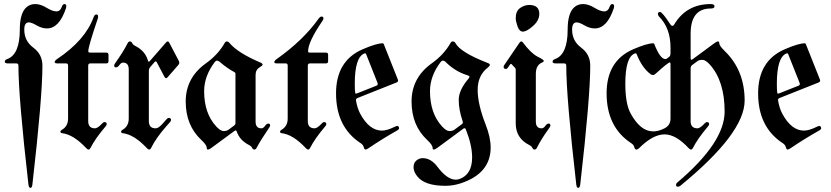

<svg xmlns="http://www.w3.org/2000/svg" viewBox="-20 -727 4094 946"><path d="M3.4 0ZM261.2 -436Q399.9 -528.8 440.9 -641.6Q446.3 -655.8 454.1 -655.8Q463.4 -655.8 463.4 -645.5Q463.4 -640.1 461.4 -634.3Q415 -497.6 415 -475.1Q415 -467.8 423.3 -467.8H503.9Q514.6 -467.8 514.6 -457V-425.3Q514.6 -414.6 503.9 -414.6H425.3Q414.6 -414.6 414.6 -403.8V-129.9Q414.6 -94.7 448.2 -94.7Q460.9 -94.7 483.4 -118.7Q489.7 -125.5 494.6 -125.5Q505.9 -125.5 505.9 -115.2Q505.9 -110.8 500 -104Q449.2 -44.4 425.3 2.9Q421.9 9.8 416.5 9.8Q411.1 9.8 404.8 2.9Q342.3 -64 286.1 -70.8Q277.8 -71.8 277.8 -77.6Q277.8 -83.5 283.2 -86.4Q315.4 -104 315.4 -142.6V-403.8Q315.4 -414.6 305.7 -414.6H262.2Q249.5 -414.6 249.5 -421.4Q249.5 -428.2 261.2 -436ZM15.6 -436Q77.6 -458.5 77.6 -581.1Q77.6 -662.1 109.9 -690.9Q127.4 -707 153.6 -707Q179.7 -707 209.2 -689Q238.8 -670.9 257.8 -670.9Q276.9 -670.9 284.2 -692.9Q289.1 -707 297.4 -707Q306.6 -707 306.6 -696.8Q306.6 -691.4 304.7 -685.5Q271.5 -586.9 211.4 -586.9Q186.5 -586.9 160.9 -601.8Q135.3 -616.7 122.1 -616.7Q99.6 -616.7 99.6 -581.1Q99.6 -525.4 144.3 -492.2Q189 -459 189 -403.8Q189 -248.5 139.6 182.1Q137.7 198.7 129.9 198.7Q122.1 198.7 120.1 182.1Q70.8 -248.5 70.8 -403.8Q70.8 -414.6 60.5 -414.6H19Q3.4 -414.6 3.4 -423.1Q3.4 -431.6 15.6 -436Z M542.5 -404.8Q542.5 -409.2 550.3 -419.9Q587.4 -471.7 608.9 -514.2Q613.3 -522.9 620.4 -522.9Q627.4 -522.9 631.3 -514.6Q635.3 -506.3 647 -500.5Q695.8 -475.6 709 -428.2Q710.4 -422.9 712.9 -422.9Q715.3 -422.9 718.3 -426.3L798.3 -518.1Q802.7 -522.9 806.6 -522.9Q810.5 -522.9 814 -516.6L860.4 -428.2Q863.3 -422.9 863.3 -417.5Q863.3 -412.1 858.9 -407.2L806.2 -346.7Q801.8 -341.8 797.9 -341.8Q793.9 -341.8 790.5 -348.1L752.4 -420.4Q750 -424.8 747.3 -424.8Q744.6 -424.8 741.7 -421.4L721.7 -398.4Q713.4 -389.2 713.4 -377.4V-129.9Q713.4 -94.7 747.1 -94.7Q761.2 -94.7 782.2 -118.7L800.3 -139.2Q806.2 -146 811.5 -146Q822.8 -146 822.8 -135.3Q822.8 -131.3 816.9 -124.5L798.8 -104Q749 -47.9 724.1 2.9Q720.7 9.8 715.3 9.8Q710 9.8 703.6 2.9Q641.1 -64 585 -70.8Q576.7 -71.8 576.7 -77.6Q576.7 -83.5 582 -86.4Q614.3 -104 614.3 -142.6V-384.8Q614.3 -418.5 586.4 -418.5Q576.7 -418.5 568.4 -406.7Q560.1 -395 551.3 -395Q542.5 -395 542.5 -404.8Z M994.6 -415Q1054.7 -458 1086.9 -515.1Q1091.3 -522.9 1097.9 -522.9Q1104.5 -522.9 1111.3 -514.6Q1151.9 -466.3 1263.7 -418.5Q1273.9 -414.1 1273.9 -408.9Q1273.9 -403.8 1261.7 -397Q1239.3 -384.3 1239.3 -358.4V-128.4Q1239.3 -94.7 1267.6 -94.7Q1277.3 -94.7 1285.6 -106.4Q1293.9 -118.2 1302.2 -118.2Q1311 -118.2 1311 -108.4Q1311 -104 1303.2 -93.3Q1263.2 -34.7 1244.6 1Q1240.2 9.8 1233.2 9.8Q1226.1 9.8 1222.2 1.5Q1218.3 -6.8 1206.5 -12.7Q1160.6 -36.1 1146 -80.1Q1144.5 -84.5 1141.6 -84.5Q1138.7 -84.5 1134.8 -81.5L1022 1.5Q1010.7 9.8 1004.6 9.8Q998.5 9.8 998.5 1Q998.5 -12.7 971.7 -37.6Q895 -109.4 895 -226.6Q895 -343.8 994.6 -415ZM985.8 -277.8Q985.8 -168.9 1044.9 -104.5Q1066.4 -81.1 1081.5 -81.1Q1096.7 -81.1 1106 -87.9L1134.8 -109.4Q1140.1 -113.3 1140.1 -119.6V-363.3Q1140.1 -369.1 1134.3 -372.1Q1102.5 -388.2 1061.5 -422.9Q1055.2 -428.2 1049.3 -428.2Q1043.5 -428.2 1038.6 -421.9Q985.8 -352.5 985.8 -277.8Z M1343.3 -436Q1474.1 -528.8 1548.8 -633.8Q1557.1 -645.5 1564.5 -645.5Q1573.7 -645.5 1573.7 -635.7Q1573.7 -630.4 1566.4 -620.6Q1498 -520 1498 -474.6Q1498 -467.8 1505.4 -467.8H1585.9Q1596.7 -467.8 1596.7 -457V-425.3Q1596.7 -414.6 1585.9 -414.6H1507.3Q1496.6 -414.6 1496.6 -403.8V-129.9Q1496.6 -94.7 1530.3 -94.7Q1543 -94.7 1565.4 -118.7Q1571.8 -125.5 1576.7 -125.5Q1587.9 -125.5 1587.9 -115.2Q1587.9 -110.8 1582 -104Q1531.2 -44.4 1507.3 2.9Q1503.9 9.8 1498.5 9.8Q1493.2 9.8 1486.8 2.9Q1424.3 -64 1368.2 -70.8Q1359.9 -71.8 1359.9 -77.6Q1359.9 -83.5 1365.2 -86.4Q1397.5 -104 1397.5 -142.6V-403.8Q1397.5 -414.6 1387.7 -414.6H1344.2Q1331.5 -414.6 1331.5 -421.1Q1331.5 -427.7 1343.3 -436Z M1635.7 -267.1Q1635.7 -427.2 1766.1 -483.9Q1834.5 -513.7 1865.7 -513.7Q1869.1 -513.7 1870.6 -510.3L1939.9 -335.9Q1941.4 -333 1941.4 -330.1Q1941.4 -323.7 1933.1 -320.3L1742.7 -244.6Q1733.9 -241.2 1733.9 -234.9Q1733.9 -232.4 1734.4 -230Q1740.7 -193.4 1754.4 -167.5Q1799.3 -83.5 1861.8 -83.5Q1887.2 -83.5 1926.3 -103Q1933.1 -106.4 1936 -106.4Q1946.3 -106.4 1946.3 -94.7Q1946.3 -89.4 1937.5 -84.5Q1865.2 -43.9 1795.4 3.4Q1786.1 9.8 1780.8 9.8Q1775.4 9.8 1772.2 -2Q1769 -13.7 1757.8 -21Q1635.7 -100.1 1635.7 -267.1ZM1728 -314Q1728 -280.8 1730 -270Q1731 -265.6 1733.6 -265.6Q1736.3 -265.6 1739.7 -267.1L1834.5 -304.7Q1841.3 -307.6 1841.3 -313.5Q1841.3 -315.9 1839.8 -319.3L1784.2 -459.5Q1782.2 -464.4 1779.5 -464.4Q1776.9 -464.4 1775.9 -463.9Q1728 -445.8 1728 -314Z M2107.4 -415Q2167.5 -458 2199.7 -515.1Q2204.1 -522.9 2210 -522.9Q2219.7 -522.9 2224.1 -514.6Q2247.6 -469.7 2380.9 -417.5Q2393.6 -413.1 2393.6 -407.5Q2393.6 -401.9 2383.8 -394.5Q2333.5 -355.5 2333.5 -284.4Q2333.5 -213.4 2373 -112.8Q2397.5 -50.3 2397.5 0Q2397.5 127 2251.5 175.8Q2213.4 188.5 2174.3 188.5Q2072.8 188.5 2036.1 142.1Q2017.6 118.7 2017.6 97.4Q2017.6 76.2 2030.3 64.9Q2044.4 52.2 2063 52.2Q2103.5 52.2 2135.7 95.2Q2183.1 158.2 2225.6 158.2Q2235.4 158.2 2244.6 154.8Q2306.2 132.3 2306.2 48.3Q2306.2 -10.7 2275.4 -88.9Q2272.9 -95.2 2269.3 -95.2Q2265.6 -95.2 2262.7 -92.8L2134.8 1.5Q2123.5 9.8 2117.4 9.8Q2111.3 9.8 2111.3 1Q2111.3 -12.7 2084.5 -37.6Q2007.8 -109.4 2007.8 -226.6Q2007.8 -343.8 2107.4 -415ZM2098.6 -277.8Q2098.6 -168.9 2157.7 -104.5Q2179.2 -81.1 2194.3 -81.1Q2209.5 -81.1 2218.8 -87.9L2254.9 -114.7Q2260.7 -119.1 2260.7 -122.8Q2260.7 -126.5 2259.3 -130.4Q2240.2 -186.5 2240.2 -234.9Q2240.2 -283.2 2288.6 -339.8Q2293 -344.7 2293 -349.1Q2293 -353.5 2285.2 -355.5Q2222.7 -374 2174.3 -422.9Q2168.9 -428.2 2162.6 -428.2Q2156.2 -428.2 2151.4 -421.9Q2098.6 -352.5 2098.6 -277.8Z M2461.4 0ZM2521 -637.2Q2521 -672.4 2542.5 -687.5Q2564 -702.6 2587.4 -702.6Q2637.2 -702.6 2637.2 -658.7Q2637.2 -626.5 2606.2 -598.9Q2575.2 -571.3 2556.2 -571.3Q2539.1 -571.3 2530 -596.9Q2521 -622.6 2521 -637.2ZM2461.4 -397.9Q2461.4 -401.9 2464.4 -406.2L2539.6 -516.6Q2543.9 -522.9 2548.3 -522.9Q2552.7 -522.9 2556.6 -517.6Q2595.7 -464.8 2628.9 -447.8Q2659.2 -432.6 2659.2 -427.5Q2659.2 -422.4 2651.9 -419.4Q2620.1 -406.7 2620.1 -363.3V-128.4Q2620.1 -94.7 2648.4 -94.7Q2658.2 -94.7 2666.5 -106.4Q2674.8 -118.2 2683.1 -118.2Q2691.9 -118.2 2691.9 -108.4Q2691.9 -104 2684.1 -93.3Q2646.5 -41.5 2625.5 1Q2621.1 9.8 2614 9.8Q2606.9 9.8 2603 1.5Q2599.1 -6.8 2587.4 -12.7Q2521 -45.9 2521 -119.6V-383.3Q2521 -390.1 2517.1 -393.6Q2508.8 -400.9 2502.4 -409.2Q2500.5 -412.1 2497.6 -412.1Q2495.1 -412.1 2492.2 -408.2L2482.9 -394.5Q2478 -387.2 2473.1 -387.2Q2461.4 -387.2 2461.4 -397.9Z M2702.6 0ZM2714.8 -436Q2776.9 -458.5 2776.9 -581.1Q2776.9 -662.1 2809.1 -690.9Q2826.7 -707 2852.8 -707Q2878.9 -707 2908.4 -689Q2938 -670.9 2957 -670.9Q2976.1 -670.9 2983.4 -692.9Q2988.3 -707 2996.6 -707Q3005.9 -707 3005.9 -696.8Q3005.9 -691.4 3003.9 -685.5Q2970.7 -586.9 2910.6 -586.9Q2885.7 -586.9 2860.1 -601.8Q2834.5 -616.7 2821.3 -616.7Q2798.8 -616.7 2798.8 -581.1Q2798.8 -525.4 2843.5 -492.2Q2888.2 -459 2888.2 -403.8Q2888.2 -248.5 2838.9 182.1Q2836.9 198.7 2829.1 198.7Q2821.3 198.7 2819.3 182.1Q2770 -248.5 2770 -403.8Q2770 -414.6 2759.8 -414.6H2718.3Q2702.6 -414.6 2702.6 -423.1Q2702.6 -431.6 2714.8 -436Z M2968.8 -267.1Q2968.8 -427.2 3099.1 -483.9Q3167.5 -513.7 3198.7 -513.7Q3202.1 -513.7 3203.6 -510.3Q3232.4 -436 3258.3 -436Q3262.7 -436 3265.1 -438L3276.9 -446.8Q3283.7 -451.7 3283.7 -465.3V-492.2Q3283.7 -588.9 3227.1 -645.5Q3221.7 -650.9 3221.7 -658.7Q3221.7 -668 3231.9 -668Q3243.2 -668 3282.2 -607.9Q3287.6 -599.6 3292.7 -599.6Q3297.9 -599.6 3302.2 -606.9Q3362.3 -707 3481.9 -707Q3500.5 -707 3500.5 -696Q3500.5 -685.1 3481.9 -685.1Q3382.8 -685.1 3382.8 -561V-440.9Q3382.8 -432.6 3386 -432.6Q3389.2 -432.6 3392.6 -435.1L3500.5 -514.6Q3511.7 -522.9 3517.8 -522.9Q3523.9 -522.9 3523.9 -514.2Q3523.9 -501.5 3550.8 -475.6Q3648.9 -380.4 3648.9 -231.4Q3648.9 -70.8 3332 188.5Q3326.7 192.9 3318.8 192.9Q3311 192.9 3311 182.6Q3311 177.2 3317.4 171.9Q3550.3 -24.9 3550.3 -177.2Q3550.3 -327.6 3477.5 -408.7Q3456.5 -432.1 3440.9 -432.1Q3425.3 -432.1 3416.5 -425.8L3390.6 -406.7Q3382.8 -400.9 3382.8 -390.1V-129.9Q3382.8 -94.7 3416.5 -94.7Q3429.2 -94.7 3451.7 -118.7Q3458 -125.5 3462.9 -125.5Q3474.1 -125.5 3474.1 -115.2Q3474.1 -110.8 3468.3 -104Q3417.5 -44.4 3393.6 2.9Q3390.1 9.8 3384.8 9.8Q3379.4 9.8 3373 2.9Q3310.1 -64.9 3254.4 -64.9Q3196.8 -64.9 3128.4 3.4Q3122.1 9.8 3115.2 9.8Q3108.4 9.8 3105.2 -2Q3102.1 -13.7 3090.8 -21Q2968.8 -100.1 2968.8 -267.1ZM3061 -314Q3061 -215.3 3087.4 -167.5Q3135.7 -79.6 3198.2 -79.6Q3224.6 -79.6 3254.2 -94.7Q3283.7 -109.9 3283.7 -142.6V-410.2Q3283.7 -419.4 3280.3 -419.4Q3271.5 -419.4 3211.4 -364.7Q3203.6 -357.4 3197.5 -357.4Q3191.4 -357.4 3186.5 -360.8Q3143.6 -392.1 3117.2 -459.5Q3115.2 -464.4 3112.8 -464.4Q3110.4 -464.4 3108.9 -463.9Q3061 -447.8 3061 -314Z M3715.3 -267.1Q3715.3 -427.2 3845.7 -483.9Q3914.1 -513.7 3945.3 -513.7Q3948.7 -513.7 3950.2 -510.3L4019.5 -335.9Q4021 -333 4021 -330.1Q4021 -323.7 4012.7 -320.3L3822.3 -244.6Q3813.5 -241.2 3813.5 -234.9Q3813.5 -232.4 3814 -230Q3820.3 -193.4 3834 -167.5Q3878.9 -83.5 3941.4 -83.5Q3966.8 -83.5 4005.9 -103Q4012.7 -106.4 4015.6 -106.4Q4025.9 -106.4 4025.9 -94.7Q4025.9 -89.4 4017.1 -84.5Q3944.8 -43.9 3875 3.4Q3865.7 9.8 3860.4 9.8Q3855 9.8 3851.8 -2Q3848.6 -13.7 3837.4 -21Q3715.3 -100.1 3715.3 -267.1ZM3807.6 -314Q3807.6 -280.8 3809.6 -270Q3810.5 -265.6 3813.2 -265.6Q3815.9 -265.6 3819.3 -267.1L3914.1 -304.7Q3920.9 -307.6 3920.9 -313.5Q3920.9 -315.9 3919.4 -319.3L3863.8 -459.5Q3861.8 -464.4 3859.1 -464.4Q3856.4 -464.4 3855.5 -463.9Q3807.6 -445.8 3807.6 -314Z"/></svg>

Font: UnifrakturMaguntia20
Style: Book
Weight: 400
Designer: j. 'mach' wust, Gerrit Ansmann, Georg Duffner, based on a font by Peter Wiegel, original typeface by Carl Albert Fahrenw
Version: Version 2017-03-19